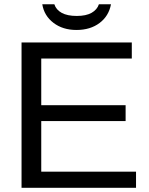

<svg xmlns="http://www.w3.org/2000/svg" viewBox="-20 -889 707 909"><path d="M82 0V-688H604V-611.8H175.3V-391.1H574.7V-315.9H175.3V-76.2H624V0ZM342.3 -747.1Q277.3 -747.1 233.2 -780.8Q189 -814.5 180.2 -868.7H237.3Q245.6 -842.8 272.2 -828.1Q298.8 -813.5 343.3 -813.5Q387.7 -813.5 413.8 -828.4Q439.9 -843.3 448.2 -868.7H505.4Q495.1 -813 451.2 -780Q407.2 -747.1 342.3 -747.1Z"/></svg>

Font: Arial
Style: Regular
Weight: 400
Designer: Steve Matteson
Foundry: Ascender Corporation
Version: Version 2.00.3